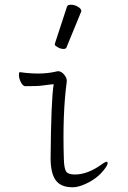

<svg xmlns="http://www.w3.org/2000/svg" viewBox="-20 -779 540 812"><path d="M287 13Q237 13 215.5 -17Q194 -47 194 -110Q196 -356 207 -423L188 -421Q150 -415 124.5 -415Q99 -415 88 -414.5Q77 -414 68.5 -431Q60 -448 60 -461Q60 -474 64 -474Q102 -468 143 -468Q184 -468 225 -478Q240 -478 252.5 -462Q265 -446 262 -431Q244 -297 250 -108Q251 -67 259.5 -54Q268 -41 297 -41Q350 -41 409 -83Q425 -95 432 -95Q435 -95 435 -88Q435 -81 423 -65Q392 -23 339 0Q310 13 287 13ZM261 -578Q259 -572 248 -572Q237 -572 224.5 -579Q212 -586 212 -590V-594L263 -750Q265 -759 280 -759Q295 -759 309.5 -750.5Q324 -742 324 -732Q324 -730 323 -729Z"/></svg>

Font: LXGW WenKai Mono TC Light
Style: Regular
Weight: 300
Designer: LXGW / Fontworks Inc.
Foundry: LXGW / Fontworks Inc.
Version: Version 1.330